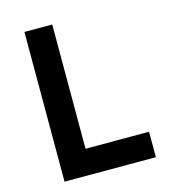

<svg xmlns="http://www.w3.org/2000/svg" viewBox="-106 -784 761 867"><g transform="rotate(-15 275.0 -350.0)"><path d="M88.5 0V-700H218.5V-119H515.5V0Z"/></g></svg>

Font: Geologica EX Med
Style: Regular
Weight: 500
Designer: Sindre Bremnes, Frode Helland
Foundry: Monokrom Skriftforlag AS
Version: Version 1.010;gftools[0.9.28]